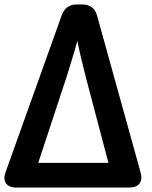

<svg xmlns="http://www.w3.org/2000/svg" viewBox="-20 -806 686 864"><path d="M53 38H562C605 38 624 12 613 -29L417 -735C408 -769 385 -786 350 -786H326C292 -786 270 -770 258 -738L5 -31C-10 10 9 38 53 38ZM152 -73 279 -458C291 -497 314 -569 328 -622C339 -566 357 -495 369 -448L468 -73Z"/></svg>

Font: 寒蝉团圆体 Round
Style: Regular
Weight: 500
Designer: 寒蝉字型
Version: Version 2.700;Glyphs 3.1.1 (3135)